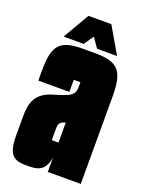

<svg xmlns="http://www.w3.org/2000/svg" viewBox="-135 -766 631 837"><g transform="rotate(20 180.0 -347.5)"><path d="M233 -700H127L56 -578H149L180 -623L211 -578H304ZM9 -102C9 -26 27 5 88 5H112C166 5 185 -21 193 -67V0H346V-406C346 -524 317 -557 210 -557H153C46 -557 18 -524 18 -406V-360H162V-416H193V-399C193 -356 179 -348 101 -325C25 -303 9 -258 9 -192ZM193 -136H162V-186C162 -213 166 -221 193 -229Z"/></g></svg>

Font: Queering Heavy
Style: Bold
Weight: 900
Designer: Adam Naccarato
Foundry: adamnac
Version: Version 2.000;hotconv 1.0.109;makeotfexe 2.5.65596